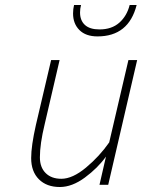

<svg xmlns="http://www.w3.org/2000/svg" viewBox="-20 -741 570 770"><path d="M105 -107Q105 -156 124 -240L185 -500H219L159 -242Q140 -164 140 -110Q140 -70 163 -47Q186 -24 226 -24Q271 -24 325 -69Q379 -114 418 -170L495 -500H530L414 0H379L405 -113Q372 -67 320.5 -29Q269 9 220 9Q167 9 136 -22Q105 -53 105 -107ZM273 -687Q273 -705 277 -721H305Q301 -706 301 -691Q301 -659 320.5 -641Q340 -623 379 -623Q428 -623 458.5 -650Q489 -677 500 -721H528Q496 -595 371 -595Q324 -595 298.5 -620.5Q273 -646 273 -687Z"/></svg>

Font: Cairo ExtraLight
Style: Italic
Weight: 275
Italic angle: -13°
Designer: Mohamed Gaber, Accademia di Belle Arti di Urbino and others
Foundry: Kief Type Foundry, Accademia di Belle Arti di Urbino and others
Version: Version 3.011